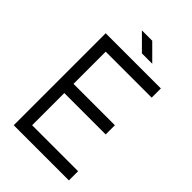

<svg xmlns="http://www.w3.org/2000/svg" viewBox="-280 -1075 1181 1181"><g transform="rotate(45 310.0 -485.0)"><path d="M325 -870H415L315 -970H225ZM80 0H560V-80H160V-360H520V-440H160V-720H560V-800H80Z"/></g></svg>

Font: Gauge
Style: Regular
Weight: 400
Designer: Daniel Pimley
Foundry: Daniel Pimley
Version: Version 1.004;PS 001.001;hotconv 1.0.56